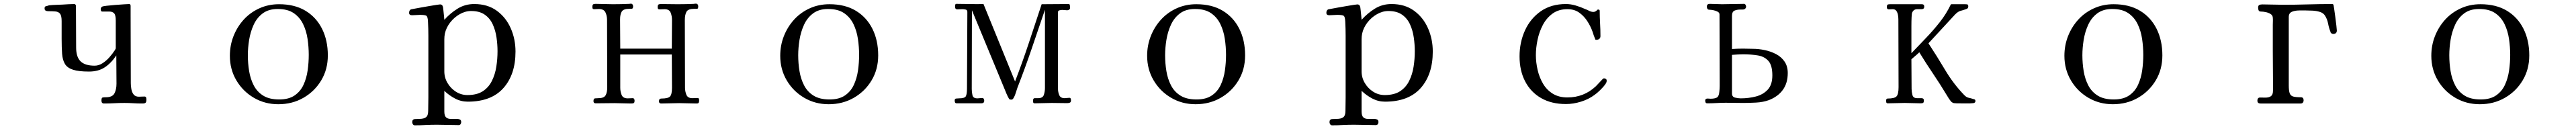

<svg xmlns="http://www.w3.org/2000/svg" viewBox="-20 -563 14040 703"><path d="M778 -20Q778 -7 773.5 -3Q769 1 756 1Q731 1 706.5 -0.5Q682 -2 658 -2Q630 -2 602.5 -0.5Q575 1 547 1Q533 1 533 -15Q533 -30 539 -31.5Q545 -33 557 -33Q593 -33 604 -54.5Q615 -76 615 -107Q615 -145 614.5 -184Q614 -223 614 -261Q586 -219 551 -196Q516 -173 465 -173Q409 -173 378 -183Q347 -193 334 -214.5Q321 -236 318.5 -270Q316 -304 316 -352V-448Q316 -477 307.5 -488Q299 -499 282.5 -500.5Q266 -502 243 -502Q235 -502 229 -505Q223 -508 223 -518Q223 -528 231.5 -529.5Q240 -531 247 -534Q266 -536 284.5 -536.5Q303 -537 321 -538Q338 -539 354 -540Q370 -541 386 -541Q389 -541 391.5 -537.5Q394 -534 394 -531Q394 -474 394.5 -417.5Q395 -361 395 -304Q395 -252 419.5 -228.5Q444 -205 496 -205Q518 -205 539 -218.5Q560 -232 577 -251.5Q594 -271 605 -288Q606 -290 608.5 -294Q611 -298 611 -300V-451Q611 -481 602 -490.5Q593 -500 576.5 -500Q560 -500 538 -500Q532 -500 530.5 -504.5Q529 -509 529 -513Q529 -522 537 -527Q540 -529 560.5 -531.5Q581 -534 607.5 -536Q634 -538 656.5 -539.5Q679 -541 685 -541Q689 -541 690.5 -537.5Q692 -534 692 -531V-483Q692 -389 692.5 -296Q693 -203 693 -109Q693 -95 696 -77.5Q699 -60 708.5 -48Q718 -36 737 -36Q745 -36 752 -36.5Q759 -37 767 -37Q775 -37 776.5 -31.5Q778 -26 778 -20Z M1663 -264Q1663 -307 1656.5 -351Q1650 -395 1632 -432Q1614 -469 1581 -491.5Q1548 -514 1494 -514Q1444 -514 1412 -490Q1380 -466 1362.5 -427.5Q1345 -389 1338 -345.5Q1331 -302 1331 -262Q1331 -218 1338 -175.5Q1345 -133 1363 -98Q1381 -63 1414.5 -42Q1448 -21 1502 -21Q1554 -21 1586 -43Q1618 -65 1634.5 -101Q1651 -137 1657 -179.5Q1663 -222 1663 -264ZM1767 -261Q1767 -185 1731 -125Q1695 -65 1634 -30Q1573 5 1497 5Q1424 5 1364 -30Q1304 -65 1268.5 -125Q1233 -185 1233 -259Q1233 -316 1253 -366.5Q1273 -417 1308.5 -456Q1344 -495 1393.5 -517.5Q1443 -540 1501 -540Q1586 -540 1645 -504.5Q1704 -469 1735.5 -406Q1767 -343 1767 -261Z M2692 -284Q2692 -320 2686.5 -358.5Q2681 -397 2666 -430Q2651 -463 2622.5 -483Q2594 -503 2548 -503Q2516 -503 2485.5 -485.5Q2455 -468 2433.5 -440Q2412 -412 2405 -380Q2402 -365 2402 -349Q2402 -333 2402 -317Q2402 -281 2402 -245.5Q2402 -210 2402 -174Q2402 -140 2419.5 -110.5Q2437 -81 2465.5 -63Q2494 -45 2528 -45Q2580 -45 2612 -66Q2644 -87 2661.5 -122.5Q2679 -158 2685.5 -200Q2692 -242 2692 -284ZM2790 -282Q2790 -157 2724 -83Q2658 -9 2530 -9Q2493 -9 2460.5 -26Q2428 -43 2402 -68V44Q2402 68 2411.5 76.5Q2421 85 2436 85Q2451 85 2469 85Q2479 85 2486.5 88Q2494 91 2494 103Q2494 108 2490.5 113.5Q2487 119 2480 119Q2450 119 2420.5 118Q2391 117 2361 117Q2331 117 2301 118.5Q2271 120 2241 120Q2234 120 2230.5 114Q2227 108 2227 103Q2227 87 2241 86Q2255 85 2266 85Q2290 85 2302 76Q2314 67 2314 41Q2314 22 2314.5 4Q2315 -14 2315 -33V-291Q2315 -329 2315 -367.5Q2315 -406 2313 -444Q2312 -473 2303.5 -477.5Q2295 -482 2269 -482Q2259 -482 2248 -481Q2237 -480 2226 -480Q2210 -480 2210 -493Q2210 -507 2220 -512Q2221 -512 2236 -515Q2251 -518 2274 -522Q2297 -526 2320 -530Q2343 -534 2359.5 -536.5Q2376 -539 2379 -539Q2389 -539 2393 -530Q2395 -527 2396.5 -511Q2398 -495 2400 -478Q2402 -461 2402 -455Q2434 -491 2474.5 -516Q2515 -541 2565 -541Q2638 -541 2688 -504.5Q2738 -468 2764 -409Q2790 -350 2790 -282Z M3791 -16Q3791 -7 3788.5 -3Q3786 1 3777 1Q3753 1 3729.5 0Q3706 -1 3682 -1Q3657 -1 3633 0Q3609 1 3584 1Q3572 1 3572 -11Q3572 -26 3585 -26Q3622 -26 3632.5 -37.5Q3643 -49 3643 -85Q3643 -131 3642.5 -176Q3642 -221 3642 -266H3361V-85Q3361 -64 3368.5 -45.5Q3376 -27 3402 -27Q3409 -27 3415.5 -27.5Q3422 -28 3429 -28Q3434 -28 3436.5 -24Q3439 -20 3439 -15Q3439 -3 3434 -1Q3429 1 3419 1Q3397 1 3375 0Q3353 -1 3330 -1Q3305 -1 3279 -0.5Q3253 0 3227 0Q3215 0 3215 -12Q3215 -26 3223.5 -27Q3232 -28 3242 -28Q3272 -28 3281 -43.5Q3290 -59 3290 -87Q3290 -179 3289.5 -271Q3289 -363 3289 -454Q3289 -478 3280 -496Q3271 -514 3244 -514Q3238 -514 3231.5 -513.5Q3225 -513 3219 -513Q3212 -513 3210.5 -516.5Q3209 -520 3209 -525Q3209 -536 3213 -539Q3217 -542 3227 -542Q3250 -542 3274 -541Q3298 -540 3321 -540Q3343 -540 3365.5 -540.5Q3388 -541 3410 -542Q3412 -542 3414.5 -542.5Q3417 -543 3419 -543Q3425 -543 3428 -538.5Q3431 -534 3431 -529Q3431 -516 3424.5 -515.5Q3418 -515 3410 -515Q3379 -515 3369.5 -500.5Q3360 -486 3360 -457Q3360 -417 3360.5 -377.5Q3361 -338 3361 -298H3642Q3642 -337 3642.5 -376Q3643 -415 3643 -454Q3643 -476 3635.5 -494.5Q3628 -513 3602 -513Q3595 -513 3588.5 -512.5Q3582 -512 3575 -512Q3568 -512 3566.5 -515.5Q3565 -519 3565 -524Q3565 -535 3569 -538Q3573 -541 3583 -541Q3606 -541 3629 -540.5Q3652 -540 3674 -540Q3697 -540 3719.5 -540.5Q3742 -541 3764 -542Q3766 -543 3769 -543Q3772 -543 3774 -543Q3780 -543 3783 -538.5Q3786 -534 3786 -529Q3786 -515 3780 -515Q3774 -515 3764 -515Q3731 -515 3722 -499Q3713 -483 3713 -453Q3713 -362 3713.5 -269.5Q3714 -177 3714 -85Q3714 -65 3721.5 -46.5Q3729 -28 3754 -28Q3761 -28 3767.5 -28.5Q3774 -29 3781 -29Q3788 -29 3789.5 -25Q3791 -21 3791 -16Z M4663 -264Q4663 -307 4656.5 -351Q4650 -395 4632 -432Q4614 -469 4581 -491.5Q4548 -514 4494 -514Q4444 -514 4412 -490Q4380 -466 4362.5 -427.5Q4345 -389 4338 -345.5Q4331 -302 4331 -262Q4331 -218 4338 -175.5Q4345 -133 4363 -98Q4381 -63 4414.5 -42Q4448 -21 4502 -21Q4554 -21 4586 -43Q4618 -65 4634.5 -101Q4651 -137 4657 -179.5Q4663 -222 4663 -264ZM4767 -261Q4767 -185 4731 -125Q4695 -65 4634 -30Q4573 5 4497 5Q4424 5 4364 -30Q4304 -65 4268.5 -125Q4233 -185 4233 -259Q4233 -316 4253 -366.5Q4273 -417 4308.5 -456Q4344 -495 4393.5 -517.5Q4443 -540 4501 -540Q4586 -540 4645 -504.5Q4704 -469 4735.5 -406Q4767 -343 4767 -261Z M5818 -16Q5818 -6 5811.5 -3.5Q5805 -1 5797 -1Q5776 -1 5755.5 -1.5Q5735 -2 5714 -2Q5691 -2 5667 -1Q5643 0 5620 0Q5613 0 5612 -5Q5611 -10 5611 -14Q5611 -28 5620 -28Q5629 -28 5639 -28Q5664 -28 5670 -46Q5676 -64 5676 -84V-510Q5640 -404 5603.5 -297Q5567 -190 5526 -85Q5521 -71 5516 -54.5Q5511 -38 5503 -26Q5499 -20 5492 -20Q5491 -20 5488 -20.5Q5485 -21 5484 -21Q5480 -23 5472 -40Q5464 -57 5462 -63L5278 -507Q5278 -400 5277.5 -292.5Q5277 -185 5277 -78Q5277 -60 5281 -43.5Q5285 -27 5308 -27Q5315 -27 5321 -28Q5327 -29 5334 -29Q5340 -29 5342.5 -24Q5345 -19 5345 -14Q5345 0 5329 0H5196Q5188 0 5186 -4.5Q5184 -9 5184 -16Q5184 -25 5192 -26Q5200 -27 5207 -27Q5239 -27 5245 -39Q5251 -51 5251 -80Q5251 -185 5252 -289.5Q5253 -394 5253 -498Q5253 -509 5243.5 -511Q5234 -513 5226 -513Q5219 -513 5213 -512.5Q5207 -512 5200 -512Q5191 -512 5188.5 -516Q5186 -520 5186 -528Q5186 -531 5187 -536.5Q5188 -542 5193 -542Q5230 -542 5267 -541Q5304 -540 5341 -541L5513 -119Q5553 -223 5588 -328.5Q5623 -434 5658 -540Q5695 -540 5732 -540.5Q5769 -541 5806 -541Q5811 -541 5812 -532.5Q5813 -524 5813 -521Q5813 -514 5808 -510.5Q5803 -507 5797 -507Q5790 -507 5784 -508Q5778 -509 5771 -509Q5765 -509 5756 -507Q5747 -505 5747 -497V-80Q5747 -61 5754 -44.5Q5761 -28 5783 -28Q5790 -28 5796 -29Q5802 -30 5809 -30Q5815 -30 5816.5 -25Q5818 -20 5818 -16Z M6663 -264Q6663 -307 6656.5 -351Q6650 -395 6632 -432Q6614 -469 6581 -491.5Q6548 -514 6494 -514Q6444 -514 6412 -490Q6380 -466 6362.5 -427.5Q6345 -389 6338 -345.5Q6331 -302 6331 -262Q6331 -218 6338 -175.5Q6345 -133 6363 -98Q6381 -63 6414.5 -42Q6448 -21 6502 -21Q6554 -21 6586 -43Q6618 -65 6634.5 -101Q6651 -137 6657 -179.5Q6663 -222 6663 -264ZM6767 -261Q6767 -185 6731 -125Q6695 -65 6634 -30Q6573 5 6497 5Q6424 5 6364 -30Q6304 -65 6268.5 -125Q6233 -185 6233 -259Q6233 -316 6253 -366.5Q6273 -417 6308.5 -456Q6344 -495 6393.5 -517.5Q6443 -540 6501 -540Q6586 -540 6645 -504.5Q6704 -469 6735.5 -406Q6767 -343 6767 -261Z M7692 -284Q7692 -320 7686.5 -358.5Q7681 -397 7666 -430Q7651 -463 7622.5 -483Q7594 -503 7548 -503Q7516 -503 7485.5 -485.5Q7455 -468 7433.5 -440Q7412 -412 7405 -380Q7402 -365 7402 -349Q7402 -333 7402 -317Q7402 -281 7402 -245.5Q7402 -210 7402 -174Q7402 -140 7419.5 -110.5Q7437 -81 7465.5 -63Q7494 -45 7528 -45Q7580 -45 7612 -66Q7644 -87 7661.5 -122.5Q7679 -158 7685.5 -200Q7692 -242 7692 -284ZM7790 -282Q7790 -157 7724 -83Q7658 -9 7530 -9Q7493 -9 7460.5 -26Q7428 -43 7402 -68V44Q7402 68 7411.5 76.5Q7421 85 7436 85Q7451 85 7469 85Q7479 85 7486.5 88Q7494 91 7494 103Q7494 108 7490.5 113.5Q7487 119 7480 119Q7450 119 7420.5 118Q7391 117 7361 117Q7331 117 7301 118.5Q7271 120 7241 120Q7234 120 7230.5 114Q7227 108 7227 103Q7227 87 7241 86Q7255 85 7266 85Q7290 85 7302 76Q7314 67 7314 41Q7314 22 7314.5 4Q7315 -14 7315 -33V-291Q7315 -329 7315 -367.5Q7315 -406 7313 -444Q7312 -473 7303.5 -477.5Q7295 -482 7269 -482Q7259 -482 7248 -481Q7237 -480 7226 -480Q7210 -480 7210 -493Q7210 -507 7220 -512Q7221 -512 7236 -515Q7251 -518 7274 -522Q7297 -526 7320 -530Q7343 -534 7359.5 -536.5Q7376 -539 7379 -539Q7389 -539 7393 -530Q7395 -527 7396.5 -511Q7398 -495 7400 -478Q7402 -461 7402 -455Q7434 -491 7474.5 -516Q7515 -541 7565 -541Q7638 -541 7688 -504.5Q7738 -468 7764 -409Q7790 -350 7790 -282Z M8738 -123Q8738 -117 8735.5 -112Q8733 -107 8729 -102Q8721 -90 8702.5 -72Q8684 -54 8672 -46Q8640 -22 8598 -9Q8556 4 8516 4Q8437 4 8380.5 -28.5Q8324 -61 8293.5 -119.5Q8263 -178 8263 -256Q8263 -332 8292.5 -397Q8322 -462 8378.5 -501.5Q8435 -541 8516 -541Q8542 -541 8569 -533Q8596 -525 8620 -514Q8631 -510 8642.5 -504Q8654 -498 8666 -498Q8671 -498 8676 -500.5Q8681 -503 8685 -507Q8687 -511 8691 -511Q8700 -511 8700 -504Q8700 -470 8702 -435.5Q8704 -401 8704 -366Q8704 -356 8697.5 -351Q8691 -346 8682 -346Q8674 -346 8675 -351Q8671 -360 8667.5 -370Q8664 -380 8661 -390Q8650 -421 8631.5 -449Q8613 -477 8587 -495Q8561 -513 8524 -513Q8476 -513 8443 -489Q8410 -465 8390 -427Q8370 -389 8361 -345.5Q8352 -302 8352 -263Q8352 -223 8361.5 -182Q8371 -141 8391 -107Q8411 -73 8444 -52.5Q8477 -32 8524 -32Q8614 -32 8679 -93Q8688 -102 8696.5 -111.5Q8705 -121 8715 -131Q8717 -133 8718.5 -134.5Q8720 -136 8724 -136Q8729 -136 8733.5 -133Q8738 -130 8738 -123Z M9641 -152Q9641 -207 9619.5 -231Q9598 -255 9562 -261Q9526 -267 9481 -267Q9466 -267 9451 -266Q9436 -265 9421 -264V-54Q9421 -35 9438 -31Q9455 -27 9469 -27Q9511 -27 9550.5 -37Q9590 -47 9615.5 -74Q9641 -101 9641 -152ZM9725 -165Q9725 -110 9698 -73Q9671 -36 9621 -17Q9590 -6 9552.5 -4Q9515 -2 9482 -2Q9458 -2 9434.5 -2.5Q9411 -3 9387 -3Q9362 -3 9337 -1.5Q9312 0 9286 0Q9279 0 9277 -5Q9275 -10 9275 -15Q9275 -26 9288 -26Q9292 -26 9296 -25.5Q9300 -25 9304 -25Q9327 -25 9338.5 -31.5Q9350 -38 9352 -63Q9354 -79 9354 -95Q9354 -111 9354 -126Q9354 -215 9353.5 -305Q9353 -395 9353 -484Q9353 -494 9342.5 -499.5Q9332 -505 9319 -507.5Q9306 -510 9298 -510Q9290 -510 9287 -515Q9284 -520 9284 -527Q9284 -542 9300 -542Q9317 -542 9333.5 -541Q9350 -540 9366 -540Q9396 -540 9426.5 -541Q9457 -542 9487 -542Q9492 -542 9495 -536.5Q9498 -531 9498 -527Q9498 -517 9487 -512Q9483 -511 9477.5 -511Q9472 -511 9467 -511Q9448 -511 9434.5 -505Q9421 -499 9421 -476V-296Q9436 -297 9451 -297.5Q9466 -298 9481 -298L9535 -297Q9566 -297 9599.5 -290Q9633 -283 9661.5 -268Q9690 -253 9707.5 -227.5Q9725 -202 9725 -165Z M10748 -12Q10748 -3 10737 -1Q10721 1 10692.5 0.5Q10664 0 10645 0Q10638 0 10631 -1Q10624 -2 10617 -8Q10610 -16 10603.5 -25.5Q10597 -35 10592 -44Q10556 -104 10517 -161.5Q10478 -219 10442 -278Q10432 -268 10421 -259Q10410 -250 10399 -240Q10399 -200 10399.5 -159.5Q10400 -119 10400 -79Q10400 -63 10404.5 -45.5Q10409 -28 10430 -28H10454Q10467 -28 10467 -16Q10467 -6 10463.5 -3Q10460 0 10450 0Q10428 0 10406.5 -1Q10385 -2 10363 -2Q10340 -2 10316.5 -1Q10293 0 10270 0Q10263 0 10262 -6Q10261 -12 10261 -16Q10261 -19 10263 -22.5Q10265 -26 10269 -26Q10307 -26 10318 -38Q10329 -50 10329 -88Q10329 -180 10328.5 -272.5Q10328 -365 10328 -457Q10328 -467 10326 -480Q10324 -493 10317.5 -503Q10311 -513 10297 -513Q10292 -513 10286.5 -512.5Q10281 -512 10276 -512Q10265 -512 10265 -524Q10265 -534 10268.5 -537Q10272 -540 10281 -540H10456Q10469 -540 10469 -527Q10469 -513 10454.5 -513Q10440 -513 10431 -513Q10411 -513 10403 -494Q10401 -490 10400 -469Q10399 -448 10399 -421.5Q10399 -395 10399 -373Q10399 -351 10399 -344V-273Q10437 -313 10477.5 -355Q10518 -397 10553.5 -442Q10589 -487 10613 -537Q10615 -540 10616 -540H10690Q10698 -540 10703.5 -539Q10709 -538 10709 -528Q10709 -517 10699 -514Q10680 -507 10667 -504Q10654 -501 10637 -484L10492 -327Q10538 -257 10583 -181.5Q10628 -106 10686 -46Q10698 -33 10710 -30.5Q10722 -28 10738 -23Q10743 -22 10745.5 -20Q10748 -18 10748 -12Z M11663 -264Q11663 -307 11656.5 -351Q11650 -395 11632 -432Q11614 -469 11581 -491.5Q11548 -514 11494 -514Q11444 -514 11412 -490Q11380 -466 11362.5 -427.5Q11345 -389 11338 -345.5Q11331 -302 11331 -262Q11331 -218 11338 -175.5Q11345 -133 11363 -98Q11381 -63 11414.5 -42Q11448 -21 11502 -21Q11554 -21 11586 -43Q11618 -65 11634.5 -101Q11651 -137 11657 -179.5Q11663 -222 11663 -264ZM11767 -261Q11767 -185 11731 -125Q11695 -65 11634 -30Q11573 5 11497 5Q11424 5 11364 -30Q11304 -65 11268.5 -125Q11233 -185 11233 -259Q11233 -316 11253 -366.5Q11273 -417 11308.5 -456Q11344 -495 11393.5 -517.5Q11443 -540 11501 -540Q11586 -540 11645 -504.5Q11704 -469 11735.5 -406Q11767 -343 11767 -261Z M12718 -397Q12718 -378 12698 -378Q12694 -378 12689 -381Q12684 -384 12684 -388Q12675 -410 12670.5 -434Q12666 -458 12654 -477Q12645 -492 12626 -498Q12607 -504 12586 -505Q12565 -506 12550 -506Q12535 -506 12513 -506Q12491 -506 12473.5 -499Q12456 -492 12456 -470V-98Q12456 -69 12461 -55Q12466 -41 12480 -37Q12494 -33 12522 -33Q12537 -33 12537 -16Q12537 -9 12533 -4Q12529 1 12521 1Q12466 1 12411.5 1Q12357 1 12302 1Q12285 1 12285 -14Q12285 -32 12300.5 -31.5Q12316 -31 12328 -31Q12348 -31 12359 -39Q12370 -47 12370 -69V-137Q12369 -210 12369 -283Q12369 -356 12369 -429Q12369 -438 12369.5 -447.5Q12370 -457 12369 -467Q12368 -480 12356.5 -487Q12345 -494 12330.5 -497Q12316 -500 12305 -500Q12295 -500 12292 -506Q12289 -512 12289 -521Q12289 -533 12295.5 -536Q12302 -539 12312 -539Q12341 -539 12369 -538Q12397 -537 12426 -537Q12493 -537 12559.5 -539Q12626 -541 12693 -541Q12697 -541 12699 -538Q12700 -538 12703 -518Q12706 -498 12709.5 -471.5Q12713 -445 12715.5 -423.5Q12718 -402 12718 -397Z M13663 -264Q13663 -307 13656.5 -351Q13650 -395 13632 -432Q13614 -469 13581 -491.5Q13548 -514 13494 -514Q13444 -514 13412 -490Q13380 -466 13362.5 -427.5Q13345 -389 13338 -345.5Q13331 -302 13331 -262Q13331 -218 13338 -175.5Q13345 -133 13363 -98Q13381 -63 13414.5 -42Q13448 -21 13502 -21Q13554 -21 13586 -43Q13618 -65 13634.5 -101Q13651 -137 13657 -179.5Q13663 -222 13663 -264ZM13767 -261Q13767 -185 13731 -125Q13695 -65 13634 -30Q13573 5 13497 5Q13424 5 13364 -30Q13304 -65 13268.5 -125Q13233 -185 13233 -259Q13233 -316 13253 -366.5Q13273 -417 13308.5 -456Q13344 -495 13393.5 -517.5Q13443 -540 13501 -540Q13586 -540 13645 -504.5Q13704 -469 13735.5 -406Q13767 -343 13767 -261Z"/></svg>

Font: Kaisei Opti
Style: Regular
Weight: 400
Designer: Font-Kai, 金井和夫
Foundry: KAZUO KANAI
Version: Version 5.003